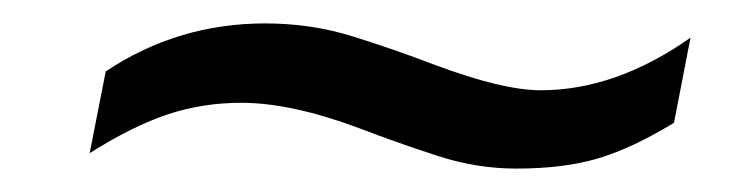

<svg xmlns="http://www.w3.org/2000/svg" viewBox="-20 -414 640 164"><path d="M206.5 -394Q246.1 -394 281.7 -382.8Q317.4 -371.6 350.6 -358.9Q409.2 -336.9 441.9 -336.9Q505.9 -336.9 569.8 -381.8L555.7 -309.1Q519.5 -287.1 490.5 -278.6Q461.4 -270 420.9 -270Q387.2 -270 354 -280.8Q320.8 -291.5 287.6 -304.2Q229 -326.2 186 -326.2Q153.3 -326.2 123.5 -316.4Q93.8 -306.6 56.6 -283.2L70.3 -353Q131.8 -394 206.5 -394Z"/></svg>

Font: Cousine
Style: Italic
Weight: 400
Italic angle: -12°
Monospace: yes
Designer: Steve Matteson
Foundry: Monotype Imaging Inc.
Version: Version 1.21